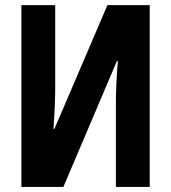

<svg xmlns="http://www.w3.org/2000/svg" viewBox="-20 -734 671 754"><path d="M64 -713.9H196.8V-391.1Q196.8 -360.4 195.3 -320.8Q193.8 -281.2 189.9 -228H193.8L401.9 -713.9H567.9V0H435.1V-328.1Q435.1 -358.9 436.8 -400.6Q438.5 -442.4 442.9 -494.1H439L229 0H64Z"/></svg>

Font: Open Sans Condensed
Style: Bold
Weight: 700
Width: 3
Designer: Monotype Design Team
Foundry: Monotype Imaging Inc.
Version: Version 3.003; ttfautohint (v1.8.4)